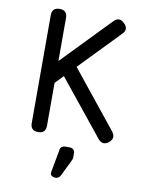

<svg xmlns="http://www.w3.org/2000/svg" viewBox="-97 -745 782 1041"><g transform="rotate(10 293.5 -225.0)"><path d="M282 227.5C293.5 227.5 302 222 308.5 211C308.5 211 350.5 125.5 350.5 125.5C350.5 125.5 350.5 125.5 350.5 125.5C352.5 121.5 354.5 117.5 356 113C357.5 109 358 105 358 100.5C358 100.5 358 81.5 358 81.5C358 81.5 358 81.5 358 81.5C358 62 348 52 328 52C328 52 308.5 52 308.5 52C308.5 52 308.5 52 308.5 52C288 52 277.5 61 276.5 79.5C276.5 79.5 254 201 254 201C254 201 254 201 254 201C252.5 209.5 254.5 216 260 220.5C265.5 225 272.5 227.5 282 227.5C282 227.5 282 227.5 282 227.5ZM146 0C174 0 188 -14 188 -42C188 -42 188 -278 188 -278C188 -278 231.5 -323 231.5 -323C231.5 -323 476 -20 476 -20C476 -20 476 -20 476 -20C493.5 1.5 513.5 3.5 535 -14C535 -14 535 -14 535 -14C556 -31 558 -50.5 541 -73C541 -73 290.5 -384.5 290.5 -384.5C290.5 -384.5 503 -604 503 -604C503 -604 503 -604 503 -604C523 -624 522.5 -643.5 502 -663C502 -663 502 -663 502 -663C482 -683 462.5 -682.5 443 -662C443 -662 188 -398.5 188 -398.5C188 -398.5 188 -636 188 -636C188 -636 188 -636 188 -636C188 -664 174 -678 146 -678C146 -678 146 -678 146 -678C118 -678 104 -664 104 -636C104 -636 104 -42 104 -42C104 -42 104 -42 104 -42C104 -14 118 0 146 0C146 0 146 0 146 0Z"/></g></svg>

Font: Jura-Fortis-Bold
Style: Bold
Weight: 500
Designer: Daniel Johnson, Alexei Vanyashin, Mirko Velimirovic
Foundry: Daniel Johnson
Version: ""